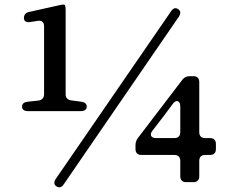

<svg xmlns="http://www.w3.org/2000/svg" viewBox="-20 -770 969 819"><path d="M74 -315C74 -303 83 -296 99 -296H325C341 -296 350 -303 350 -315C350 -327 342 -334 327 -336L283 -342C268 -344 260 -353 260 -368V-727C260 -740 258 -747 256 -749C253 -751 246 -751 234 -748L104 -719C90 -716 82 -707 82 -693C82 -680 92 -673 109 -676L141 -681C158 -684 168 -675 168 -658V-368C168 -353 159 -343 144 -341L97 -336C82 -334 74 -327 74 -315ZM221 25C232 32 243 30 252 16L743 -699C752 -713 751 -723 740 -731C729 -739 718 -735 709 -721L218 -7C209 7 210 18 221 25ZM583 -109H724C740 -109 749 -100 749 -84V-18C749 -2 758 7 774 7H805C821 7 830 -2 830 -18V-84C830 -100 839 -109 855 -109H876C892 -109 901 -118 901 -134V-156C901 -172 892 -181 876 -181H855C839 -181 830 -190 830 -206V-420C830 -436 821 -445 805 -445H789C776 -445 766 -440 758 -430L568 -181C561 -171 558 -162 558 -150V-134C558 -118 567 -109 583 -109ZM630 -212 683 -281 718 -328C732 -347 749 -340 749 -317V-206C749 -190 740 -181 724 -181H645C624 -181 617 -196 630 -212Z"/></svg>

Font: 寒蝉锦书宋Pro Soft
Style: Regular
Weight: 700
Designer: 寒蝉锦书宋{Warren} 思源宋体{Ryoko NISHIZUKA 西塚涼子 (kana & ideographs); Frank Grießhammer (Latin, Greek & Cyrillic); Wenlong ZHANG 
Foundry: Adobe & ChillType
Version: Version 2.000;Glyphs 3.1.1 (3135)